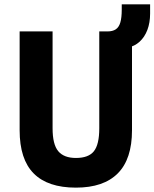

<svg xmlns="http://www.w3.org/2000/svg" viewBox="-20 -849 708 880"><path d="M328 11Q199 11 134.5 -54Q70 -119 70 -252V-705H221V-261Q221 -187 247 -156Q273 -125 328 -125Q386 -125 410.5 -156Q435 -187 435 -261V-705H585V-252Q585 -120 520 -54.5Q455 11 328 11ZM566 -631 473 -689V-705Q496 -705 510.5 -714.5Q525 -724 531.5 -746Q538 -768 538 -805V-829H668V-787Q668 -745 655.5 -712Q643 -679 620 -658Q597 -637 566 -631Z"/></svg>

Font: Nunito Sans 7pt Condensed ExtraBold
Style: Regular
Weight: 800
Width: 3
Designer: Vernon Adams
Foundry: Vernon Adams
Version: Version 3.101;gftools[0.9.27]